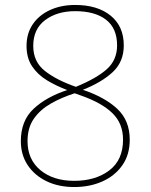

<svg xmlns="http://www.w3.org/2000/svg" viewBox="-20 -744 610 774"><path d="M283 -724Q373 -724 426 -681Q479 -638 479 -561Q479 -495 434.5 -453.5Q390 -412 314 -382Q403 -352 453 -305Q503 -258 503 -181Q503 -120 473 -77.5Q443 -35 392.5 -12.5Q342 10 279 10Q216 10 167.5 -13.5Q119 -37 91.5 -78.5Q64 -120 64 -175Q64 -257 115 -305Q166 -353 251 -381Q206 -398 169 -420.5Q132 -443 109.5 -476.5Q87 -510 87 -559Q87 -609 112 -646Q137 -683 181.5 -703.5Q226 -724 283 -724ZM283 -699Q210 -699 162 -663Q114 -627 114 -559Q114 -495 161 -458Q208 -421 286 -394Q369 -428 410.5 -465Q452 -502 452 -561Q452 -630 407.5 -664.5Q363 -699 283 -699ZM91 -175Q91 -101 143 -58Q195 -15 279 -15Q365 -15 420.5 -57Q476 -99 476 -181Q476 -246 433.5 -287.5Q391 -329 309 -358L281 -368Q228 -351 185 -326.5Q142 -302 116.5 -265.5Q91 -229 91 -175Z"/></svg>

Font: Noto Sans Thin
Style: Regular
Weight: 100
Designer: Monotype Design Team
Foundry: Monotype Imaging Inc.
Version: Version 2.007